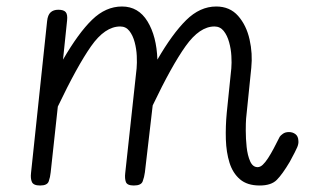

<svg xmlns="http://www.w3.org/2000/svg" viewBox="-20 -571 958 591"><path d="M103.5 0Q83 0 78.2 -10.8Q73.5 -21.5 75.5 -38.5L125 -506Q127 -525 135.8 -533Q144.5 -541 159.5 -541Q176 -541 182.2 -533.8Q188.5 -526.5 186.5 -508L174 -387.5Q221.5 -469.5 263.5 -510.2Q305.5 -551 355.5 -551Q406 -551 434 -505.2Q462 -459.5 464.5 -387.5Q510.5 -467 553 -509Q595.5 -551 645.5 -551Q687.5 -551 713 -522Q738.5 -493 748.2 -449.5Q758 -406 753.5 -362.5L737.5 -205.5Q736.5 -193 736.5 -168.8Q736.5 -144.5 739.2 -118.5Q742 -92.5 750 -74.5Q758 -56.5 773 -56.5Q781 -56.5 788.8 -63.8Q796.5 -71 805 -84Q813.5 -97 822.5 -114L841 -150Q843.5 -154 850.8 -159.2Q858 -164.5 869.5 -164.5Q881 -164.5 889.5 -158Q898 -151.5 898.5 -137.5Q899.5 -129 895 -118Q890.5 -107 872 -73Q849.5 -35 832.2 -17.5Q815 0 779.5 0Q741 0 718.8 -19Q696.5 -38 686.5 -70Q676.5 -102 675.2 -142Q674 -182 678 -224L692 -360.5Q693.5 -377 692.2 -398.8Q691 -420.5 685.2 -441.2Q679.5 -462 668.5 -475.8Q657.5 -489.5 640 -489.5Q594.5 -489.5 551.5 -429.2Q508.5 -369 450 -246.5L426 -40.5Q424 -25.5 419.2 -12.8Q414.5 0 392 0Q371.5 0 367.5 -10.8Q363.5 -21.5 365.5 -38.5L400.5 -360.5Q402 -377 401 -398.8Q400 -420.5 394.5 -441.2Q389 -462 378.2 -475.8Q367.5 -489.5 350 -489.5Q303 -489.5 260.2 -428.5Q217.5 -367.5 158 -243L136 -40.5Q134.5 -25.5 130 -12.8Q125.5 0 103.5 0Z"/></svg>

Font: Edu NSW ACT Hand Pre
Style: Regular
Weight: 400
Designer: Tina and Corey Anderson, Eben Sorkin, Mirko Velimirovic
Foundry: Sorkin Type Co.
Version: Version 2.000